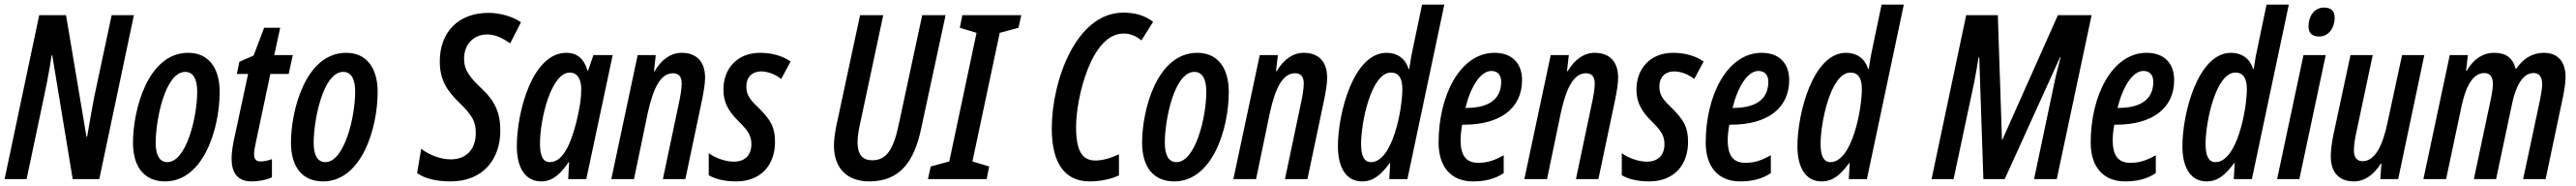

<svg xmlns="http://www.w3.org/2000/svg" viewBox="-21 -780 11234 810"><path d="M-1 0H95L168 -345C176 -382 194 -467 204 -539H207L296 0H412L563 -714H466L390 -358C383 -319 370 -252 359 -185H356L267 -714H150Z M699 10C865 10 937 -217 937 -380C937 -487 886 -550 800 -550C622 -550 559 -298 559 -159C559 -51 610 10 699 10ZM709 -74C675 -74 658 -104 658 -158C658 -258 699 -467 787 -467C822 -467 839 -435 839 -381C839 -268 791 -74 709 -74Z M1076 10C1102 10 1139 5 1165 -8V-87C1148 -80 1127 -77 1116 -77C1095 -77 1087 -87 1087 -109C1087 -121 1090 -138 1094 -156L1158 -458H1238L1256 -540H1175L1201 -659H1131L1085 -538L1023 -511L1012 -458H1061L998 -165C992 -134 989 -110 989 -90C989 -29 1014 10 1076 10Z M1388 10C1554 10 1626 -217 1626 -380C1626 -487 1575 -550 1489 -550C1311 -550 1248 -298 1248 -159C1248 -51 1299 10 1388 10ZM1398 -74C1364 -74 1347 -104 1347 -158C1347 -258 1388 -467 1476 -467C1511 -467 1528 -435 1528 -381C1528 -268 1480 -74 1398 -74Z M1944 10C2086 10 2161 -87 2161 -211C2161 -289 2137 -340 2083 -391C2027 -444 2003 -474 2003 -524C2003 -591 2048 -630 2104 -630C2137 -630 2171 -615 2204 -591L2251 -683C2216 -708 2159 -724 2110 -724C1976 -724 1897 -638 1897 -513C1897 -432 1928 -385 1983 -332C2041 -276 2054 -248 2054 -201C2054 -124 2007 -86 1945 -86C1899 -86 1850 -106 1816 -132L1798 -26C1833 -2 1882 10 1944 10Z M2340 10C2388 10 2424 -22 2459 -74H2461L2457 0H2536L2651 -540H2567L2544 -473H2541C2526 -526 2494 -550 2449 -550C2300 -550 2233 -291 2233 -143C2233 -46 2272 10 2340 10ZM2377 -74C2348 -74 2334 -100 2334 -154C2334 -263 2383 -464 2464 -464C2495 -464 2514 -438 2514 -391C2514 -353 2508 -310 2492 -246C2471 -165 2438 -74 2377 -74Z M2645 0H2744L2804 -288C2828 -397 2860 -461 2914 -461C2940 -461 2952 -445 2952 -417C2952 -393 2946 -358 2939 -327L2870 0H2968L3041 -346C3048 -381 3054 -416 3054 -442C3054 -520 3008 -550 2952 -550C2905 -550 2864 -521 2834 -470H2831L2839 -540H2760Z M3190 10C3297 10 3359 -61 3359 -162C3359 -232 3335 -263 3284 -314C3242 -353 3234 -373 3234 -405C3234 -443 3259 -469 3298 -469C3325 -469 3359 -458 3386 -436L3427 -512C3395 -535 3348 -550 3294 -550C3192 -550 3134 -479 3134 -390C3134 -336 3154 -297 3201 -251C3246 -207 3256 -185 3256 -152C3256 -102 3226 -76 3179 -76C3143 -76 3098 -92 3070 -113V-17C3097 -1 3137 10 3190 10Z M3770 10C3905 10 3967 -78 3997 -223L4103 -714H4001L3898 -235C3875 -127 3844 -82 3783 -82C3741 -82 3719 -107 3719 -160C3719 -179 3722 -203 3727 -227L3831 -714H3730L3626 -230C3620 -200 3616 -170 3616 -146C3616 -47 3674 10 3770 10Z M4026 0H4282L4293 -55L4220 -77L4339 -637L4421 -659L4433 -714H4176L4165 -659L4238 -637L4119 -77L4038 -55Z M4731 10C4773 10 4819 2 4859 -16V-108C4824 -92 4790 -81 4756 -81C4698 -81 4672 -124 4672 -227C4672 -351 4737 -634 4879 -634C4907 -634 4933 -624 4957 -604L5008 -685C4972 -713 4928 -725 4878 -725C4672 -725 4566 -428 4566 -220C4566 -71 4622 10 4731 10Z M5100 10C5266 10 5338 -217 5338 -380C5338 -487 5287 -550 5201 -550C5023 -550 4960 -298 4960 -159C4960 -51 5011 10 5100 10ZM5110 -74C5076 -74 5059 -104 5059 -158C5059 -258 5100 -467 5188 -467C5223 -467 5240 -435 5240 -381C5240 -268 5192 -74 5110 -74Z M5358 0H5457L5517 -288C5541 -397 5573 -461 5627 -461C5653 -461 5665 -445 5665 -417C5665 -393 5659 -358 5652 -327L5583 0H5681L5754 -346C5761 -381 5767 -416 5767 -442C5767 -520 5721 -550 5665 -550C5618 -550 5577 -521 5547 -470H5544L5552 -540H5473Z M5919 10C5969 10 6002 -19 6040 -70H6042L6038 0H6117L6278 -760H6181L6142 -574C6136 -548 6130 -515 6125 -480H6122C6108 -526 6072 -550 6026 -550C5882 -550 5814 -287 5814 -143C5814 -46 5853 10 5919 10ZM5958 -74C5929 -74 5915 -100 5915 -153C5915 -250 5960 -464 6045 -464C6079 -464 6095 -440 6095 -392C6095 -305 6053 -74 5958 -74Z M6403 10C6452 10 6496 1 6537 -26V-104C6494 -80 6465 -71 6426 -71C6375 -71 6349 -100 6349 -170C6349 -192 6352 -216 6356 -237H6364C6521 -237 6617 -308 6617 -431C6617 -508 6570 -550 6497 -550C6347 -550 6253 -364 6253 -159C6253 -52 6309 10 6403 10ZM6370 -310C6394 -406 6437 -471 6483 -471C6512 -471 6526 -452 6526 -424C6526 -357 6484 -310 6373 -310Z M6627 0H6726L6786 -288C6810 -397 6842 -461 6896 -461C6922 -461 6934 -445 6934 -417C6934 -393 6928 -358 6921 -327L6852 0H6950L7023 -346C7030 -381 7036 -416 7036 -442C7036 -520 6990 -550 6934 -550C6887 -550 6846 -521 6816 -470H6813L6821 -540H6742Z M7172 10C7279 10 7341 -61 7341 -162C7341 -232 7317 -263 7266 -314C7224 -353 7216 -373 7216 -405C7216 -443 7241 -469 7280 -469C7307 -469 7341 -458 7368 -436L7409 -512C7377 -535 7330 -550 7276 -550C7174 -550 7116 -479 7116 -390C7116 -336 7136 -297 7183 -251C7228 -207 7238 -185 7238 -152C7238 -102 7208 -76 7161 -76C7125 -76 7080 -92 7052 -113V-17C7079 -1 7119 10 7172 10Z M7568 10C7617 10 7661 1 7702 -26V-104C7659 -80 7630 -71 7591 -71C7540 -71 7514 -100 7514 -170C7514 -192 7517 -216 7521 -237H7529C7686 -237 7782 -308 7782 -431C7782 -508 7735 -550 7662 -550C7512 -550 7418 -364 7418 -159C7418 -52 7474 10 7568 10ZM7535 -310C7559 -406 7602 -471 7648 -471C7677 -471 7691 -452 7691 -424C7691 -357 7649 -310 7538 -310Z M7923 10C7973 10 8006 -19 8044 -70H8046L8042 0H8121L8282 -760H8185L8146 -574C8140 -548 8134 -515 8129 -480H8126C8112 -526 8076 -550 8030 -550C7886 -550 7818 -287 7818 -143C7818 -46 7857 10 7923 10ZM7962 -74C7933 -74 7919 -100 7919 -153C7919 -250 7964 -464 8049 -464C8083 -464 8099 -440 8099 -392C8099 -305 8057 -74 7962 -74Z M8403 0H8499L8589 -422C8596 -455 8601 -489 8608 -530H8611L8629 0H8722L8964 -532H8966C8958 -502 8951 -473 8944 -445L8850 0H8949L9101 -714H8954L8712 -172H8710L8692 -714H8554Z M9247 10C9296 10 9340 1 9381 -26V-104C9338 -80 9309 -71 9270 -71C9219 -71 9193 -100 9193 -170C9193 -192 9196 -216 9200 -237H9208C9365 -237 9461 -308 9461 -431C9461 -508 9414 -550 9341 -550C9191 -550 9097 -364 9097 -159C9097 -52 9153 10 9247 10ZM9214 -310C9238 -406 9281 -471 9327 -471C9356 -471 9370 -452 9370 -424C9370 -357 9328 -310 9217 -310Z M9602 10C9652 10 9685 -19 9723 -70H9725L9721 0H9800L9961 -760H9864L9825 -574C9819 -548 9813 -515 9808 -480H9805C9791 -526 9755 -550 9709 -550C9565 -550 9497 -287 9497 -143C9497 -46 9536 10 9602 10ZM9641 -74C9612 -74 9598 -100 9598 -153C9598 -250 9643 -464 9728 -464C9762 -464 9778 -440 9778 -392C9778 -305 9736 -74 9641 -74Z M10094 -621C10134 -621 10161 -658 10161 -703C10161 -733 10144 -747 10115 -747C10068 -747 10047 -704 10047 -666C10047 -636 10062 -621 10094 -621ZM9910 0H10007L10122 -540H10025Z M10245 10C10291 10 10331 -18 10362 -67H10365L10360 0H10438L10552 -540H10455L10393 -253C10371 -144 10336 -78 10283 -78C10257 -78 10245 -96 10245 -124C10245 -148 10249 -176 10256 -206L10327 -540H10230L10154 -186C10149 -158 10144 -124 10144 -100C10144 -30 10179 10 10245 10Z M10548 0H10647L10709 -292C10725 -377 10753 -462 10814 -462C10838 -462 10851 -446 10851 -414C10851 -399 10848 -376 10843 -353L10768 0H10865L10936 -334C10949 -394 10977 -462 11028 -462C11053 -462 11066 -446 11066 -413C11066 -398 11062 -372 11057 -347L10983 0H11081L11159 -369C11164 -396 11168 -423 11168 -444C11168 -513 11133 -550 11073 -550C11024 -550 10983 -525 10953 -481H10950C10938 -528 10908 -550 10856 -550C10807 -550 10766 -522 10737 -472H10734L10742 -540H10663Z"/></svg>

Font: Noto Sans UI Condensed Medium
Style: Italic
Weight: 500
Width: 3
Italic angle: -12°
Designer: Monotype Design Team
Foundry: Monotype Imaging Inc.
Version: Version 1.901